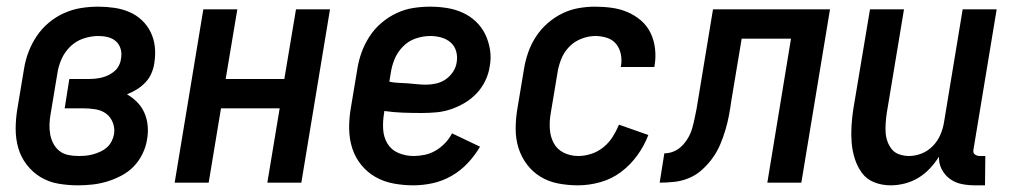

<svg xmlns="http://www.w3.org/2000/svg" viewBox="-20 -548 3040 576"><path d="M214 8Q184 8 155 3Q126 -2 102 -16.5Q78 -31 60.5 -53.5Q43 -76 35 -103.5Q27 -131 27 -161Q27 -191 32 -221L52 -341Q56 -367 65.5 -392Q75 -417 90 -439.5Q105 -462 126.5 -480Q148 -498 173 -509Q198 -520 223.5 -524Q249 -528 275 -528Q299 -528 323 -524.5Q347 -521 368 -512Q389 -503 405.5 -487.5Q422 -472 432 -451.5Q442 -431 444.5 -407.5Q447 -384 443 -359Q441 -344 434.5 -328.5Q428 -313 416 -300.5Q404 -288 390 -279.5Q376 -271 361 -265Q377 -256 391 -242Q405 -228 413 -210Q421 -192 423 -171Q425 -150 421 -129Q418 -108 407.5 -86.5Q397 -65 381 -48.5Q365 -32 344 -21Q323 -10 301.5 -3.5Q280 3 258 5.5Q236 8 214 8ZM216 -80Q227 -80 237.5 -81Q248 -82 259 -85Q270 -88 281 -93Q292 -98 300.5 -105.5Q309 -113 314.5 -123.5Q320 -134 322 -145Q325 -163 318.5 -180Q312 -197 298.5 -207Q285 -217 267 -220Q249 -223 231 -223H174L188 -311H245Q255 -311 265.5 -312Q276 -313 286 -315.5Q296 -318 306 -323Q316 -328 324 -335Q332 -342 337 -352Q342 -362 343 -372Q346 -387 342 -401Q338 -415 328 -424Q318 -433 304 -436.5Q290 -440 275 -440Q253 -440 230.5 -432.5Q208 -425 191 -408.5Q174 -392 164.5 -370.5Q155 -349 152 -327L132 -207Q129 -191 128.5 -175.5Q128 -160 130.5 -145.5Q133 -131 140 -117.5Q147 -104 158.5 -95Q170 -86 185 -83Q200 -80 216 -80Z M504 0 590 -520H692L657 -311H833L868 -520H970L884 0H782L819 -223H643L606 0Z M1220 8Q1190 8 1160.5 2.5Q1131 -3 1106.5 -17Q1082 -31 1064 -53Q1046 -75 1037 -102.5Q1028 -130 1027.5 -160.5Q1027 -191 1032 -221L1052 -341Q1056 -367 1065 -391.5Q1074 -416 1088.5 -438.5Q1103 -461 1124 -479Q1145 -497 1169.5 -508.5Q1194 -520 1219.5 -524Q1245 -528 1270 -528Q1296 -528 1321 -524Q1346 -520 1368 -510Q1390 -500 1407.5 -483.5Q1425 -467 1435.5 -445.5Q1446 -424 1450 -399Q1454 -374 1449 -348Q1446 -327 1436 -306Q1426 -285 1410 -268Q1394 -251 1373.5 -239Q1353 -227 1332 -220Q1311 -213 1289 -211Q1267 -209 1245 -209Q1217 -209 1189 -210Q1161 -211 1133 -215L1132 -207Q1128 -183 1129.5 -159.5Q1131 -136 1142.5 -117Q1154 -98 1175.5 -89Q1197 -80 1221 -80Q1237 -80 1254 -83.5Q1271 -87 1286.5 -96Q1302 -105 1315 -118.5Q1328 -132 1336 -148L1420 -108Q1405 -82 1383.5 -59Q1362 -36 1335 -20.5Q1308 -5 1278.5 1.5Q1249 8 1220 8ZM1258 -294Q1273 -294 1288.5 -297.5Q1304 -301 1317 -310Q1330 -319 1339 -332.5Q1348 -346 1350 -361Q1353 -378 1348.5 -394Q1344 -410 1332 -420.5Q1320 -431 1304 -435.5Q1288 -440 1271 -440Q1249 -440 1227 -432.5Q1205 -425 1188.5 -408Q1172 -391 1163.5 -370Q1155 -349 1152 -327L1148 -303Q1161 -300 1175 -299.5Q1189 -299 1203 -298Q1217 -297 1230.5 -295.5Q1244 -294 1258 -294Z M1714 8Q1684 8 1655 2.5Q1626 -3 1602 -17.5Q1578 -32 1561 -54.5Q1544 -77 1535.5 -104Q1527 -131 1527 -161Q1527 -191 1532 -221L1552 -341Q1556 -366 1564.5 -390.5Q1573 -415 1587.5 -437.5Q1602 -460 1622.5 -478Q1643 -496 1666.5 -507.5Q1690 -519 1715 -523.5Q1740 -528 1765 -528Q1791 -528 1816 -524.5Q1841 -521 1863 -511.5Q1885 -502 1903 -486.5Q1921 -471 1931.5 -449.5Q1942 -428 1945 -403Q1948 -378 1944 -353L1943 -347H1842L1843 -350Q1846 -368 1842.5 -385.5Q1839 -403 1828.5 -416Q1818 -429 1801 -434.5Q1784 -440 1766 -440Q1745 -440 1723.5 -431.5Q1702 -423 1686.5 -406.5Q1671 -390 1663 -369Q1655 -348 1652 -327L1632 -207Q1628 -184 1629.5 -161Q1631 -138 1641 -119Q1651 -100 1671 -90Q1691 -80 1715 -80Q1734 -80 1754 -86.5Q1774 -93 1790.5 -106.5Q1807 -120 1818 -137.5Q1829 -155 1837 -174L1925 -143Q1913 -111 1892 -82Q1871 -53 1843 -32Q1815 -11 1781 -1.5Q1747 8 1714 8Z M1959 0 1973 -88Q1988 -88 2002 -94Q2016 -100 2027 -111.5Q2038 -123 2045.5 -136.5Q2053 -150 2057 -164.5Q2061 -179 2064 -193.5Q2067 -208 2070 -223L2119 -520H2470L2384 0H2282L2353 -432H2205L2174 -246Q2171 -224 2167 -202.5Q2163 -181 2156.5 -159Q2150 -137 2141 -115.5Q2132 -94 2118.5 -75Q2105 -56 2087 -39.5Q2069 -23 2047.5 -14Q2026 -5 2003.5 -2.5Q1981 0 1959 0Z M2652 8Q2626 8 2603 -1Q2580 -10 2566 -29Q2552 -48 2544.5 -71.5Q2537 -95 2535 -119.5Q2533 -144 2534.5 -170Q2536 -196 2540 -221L2590 -520H2692L2640 -207Q2638 -193 2637 -178Q2636 -163 2637 -149Q2638 -135 2643 -122Q2648 -109 2656.5 -99Q2665 -89 2679 -84.5Q2693 -80 2707 -80Q2726 -80 2745 -87.5Q2764 -95 2778.5 -110Q2793 -125 2801 -143.5Q2809 -162 2812 -181L2868 -520H2970L2901 -103Q2900 -98 2900 -93.5Q2900 -89 2903 -86Q2906 -83 2910.5 -81.5Q2915 -80 2919 -80H2936L2935 8H2904Q2884 8 2864.5 4Q2845 0 2829.5 -11.5Q2814 -23 2805 -40.5Q2796 -58 2797 -78Q2785 -59 2769.5 -42.5Q2754 -26 2735 -14.5Q2716 -3 2694.5 2.5Q2673 8 2652 8Z"/></svg>

Font: Iosevka Curly Semibold
Style: Italic
Weight: 600
Italic angle: -9°
Monospace: yes
Designer: Belleve Invis
Foundry: Belleve Invis
Version: Version 22.1.2; ttfautohint (v1.8.4)